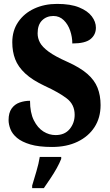

<svg xmlns="http://www.w3.org/2000/svg" viewBox="-20 -744 564 985"><path d="M247 10Q179 10 135.5 -3Q92 -16 67.5 -36.5Q43 -57 33.5 -81.5Q24 -106 24 -128Q24 -165 39.5 -187Q55 -209 80.5 -218Q106 -227 134 -227Q134 -166 153.5 -127Q173 -88 202.5 -69.5Q232 -51 265 -51Q312 -51 337.5 -82Q363 -113 363 -155Q363 -208 322.5 -239Q282 -270 210 -303Q146 -333 109.5 -367Q73 -401 58 -440Q43 -479 43 -527Q43 -587 73.5 -631.5Q104 -676 156 -700Q208 -724 273 -724Q342 -724 386 -706Q430 -688 451 -660Q472 -632 472 -602Q472 -566 444.5 -543.5Q417 -521 351 -521Q351 -554 340 -586.5Q329 -619 307 -640.5Q285 -662 254 -662Q219 -662 196 -639.5Q173 -617 173 -573Q173 -548 185 -525.5Q197 -503 229.5 -479Q262 -455 325 -427Q390 -398 427.5 -365.5Q465 -333 480.5 -293.5Q496 -254 496 -205Q496 -140 465 -92Q434 -44 378 -17Q322 10 247 10ZM145 208Q154 178 166.5 136Q179 94 184 61H294V71Q286 92 271 119Q256 146 238 172.5Q220 199 205 221H145Z"/></svg>

Font: Noto Serif Armenian Condensed ExtraBold
Style: Regular
Weight: 800
Width: 3
Designer: Monotype Design Team
Foundry: Monotype Imaging Inc.
Version: Version 2.008; ttfautohint (v1.8.4.7-5d5b)